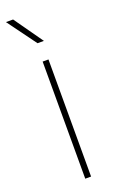

<svg xmlns="http://www.w3.org/2000/svg" viewBox="-146 -776 491 814"><g transform="rotate(-20 99.5 -369.5)"><path d="M114.7 0H88.4V-528.3H114.7ZM123.5 -608.9H94.7L-0.5 -738.8H31.7Z"/></g></svg>

Font: TypoPRO Roboto
Style: Regular
Weight: 250
Designer: Google
Version: Version 2.136; 2016